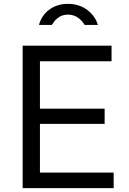

<svg xmlns="http://www.w3.org/2000/svg" viewBox="-20 -980 672 1000"><path d="M572 0V-81H188V-335H525V-414H188V-661H561V-742H98V0ZM490 -850C473 -906 419 -960 334 -960C253 -960 199 -911 183 -850H250C263 -871 286 -904 334 -904C378 -904 406 -875 421 -850Z"/></svg>

Font: Cheyenne Sans
Style: Regular
Weight: 400
Designer: The Public Sans project authors (U.S. Web Design System), Libre Franklin designed by Pablo Impallari and Rodrigo Fuenzal
Foundry: The Cheyenne Sans Project Authors
Version: Version 2.007